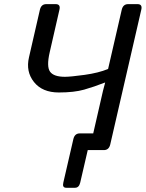

<svg xmlns="http://www.w3.org/2000/svg" viewBox="-20 -720 699 921"><path d="M119.1 -445.3 171.4 -673.3Q177.7 -700.2 202.1 -700.2H247.1Q271.5 -700.2 265.1 -673.3L218.3 -468.8Q202.6 -400.4 220.2 -376Q237.8 -351.6 291.5 -351.6Q317.9 -351.6 385.3 -360.8Q452.6 -370.1 498.5 -389.2L564 -673.3Q570.3 -700.2 594.7 -700.2H639.6Q664.1 -700.2 657.7 -673.3L508.8 -26.9Q502.4 0 478 0H400.9L364.7 156.2Q358.9 180.7 339.8 180.7H297.9Q277.8 180.7 283.7 156.2L332 -53.2Q338.4 -80.1 362.8 -80.1H427.2L474.1 -284.7Q479 -305.2 484.4 -323.7H482.4Q431.6 -303.7 383.5 -290Q335.4 -276.4 262.2 -276.4Q183.1 -276.4 143.1 -326.4Q103 -376.5 119.1 -445.3Z"/></svg>

Font: Istok Web
Style: Italic
Weight: 400
Italic angle: -13°
Designer: Andrey V. Panov
Foundry: Andrey V. Panov
Version: Version 1.0.2g